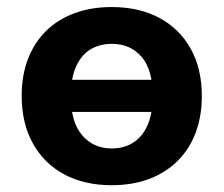

<svg xmlns="http://www.w3.org/2000/svg" viewBox="-20 -521 642 551"><path d="M300.4 10.5Q222.5 10.5 164.5 -20.5Q106.5 -51.5 74.4 -109.4Q42.2 -167.3 42.2 -245.8Q42.2 -304.8 60.3 -351.8Q78.3 -398.8 112.3 -432.3Q146.4 -465.8 194.2 -483.2Q241.9 -500.8 300.4 -500.8Q379.2 -500.8 437.1 -469.8Q495 -438.8 527.1 -381.5Q559.2 -324.2 559.2 -245.6Q559.2 -186.6 541.1 -139.2Q523 -91.8 488.8 -58.3Q454.6 -24.8 407 -7.1Q359.5 10.5 300.4 10.5ZM300.8 -95Q336.1 -95 362.4 -111.8Q388.8 -128.5 403.5 -162Q418.2 -195.5 418.2 -245.6Q418.2 -321.5 386 -358.4Q353.8 -395.2 300.8 -395.2Q265.8 -395.2 239.2 -379Q212.8 -362.8 198 -329.4Q183.2 -296 183.2 -245.8Q183.2 -170.5 215.8 -132.8Q248.2 -95 300.8 -95ZM141.5 -199.8V-292H462V-199.8Z"/></svg>

Font: Nunito ExtraLight
Style: Regular
Weight: 200
Designer: Vernon Adams
Foundry: Vernon Adams
Version: Version 3.602;April 4, 2023;FontCreator 14.0.0.2856 64-bit